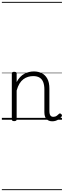

<svg xmlns="http://www.w3.org/2000/svg" viewBox="-20 -1287 686 2064"><path d="M542 17Q522 17 506 10.5Q490 4 479 -8Q468 -20 462.5 -38.5Q457 -57 457 -82V-326Q457 -371 445 -403Q433 -435 406.5 -452Q380 -469 337 -469Q309 -469 282 -461Q255 -453 231.5 -435.5Q208 -418 189.5 -388Q171 -358 159 -314V-4Q159 6 152.5 10.5Q146 15 132 15Q119 15 113 10.5Q107 6 107 -4V-496Q107 -506 113 -510.5Q119 -515 132 -515Q146 -515 152.5 -510.5Q159 -506 159 -496V-405Q176 -437 197 -459Q218 -481 242.5 -494Q267 -507 292.5 -513Q318 -519 344 -519Q392 -519 429.5 -500Q467 -481 489 -440.5Q511 -400 511 -334V-94Q511 -74 515 -60Q519 -46 528.5 -38.5Q538 -31 553 -31Q563 -31 573 -34Q583 -37 593 -44.5Q603 -52 613 -62Q619 -68 625.5 -67.5Q632 -67 639 -60Q645 -54 646 -47.5Q647 -41 642 -34Q631 -19 614.5 -7Q598 5 580 11Q562 17 542 17ZM0 747H646V757H0ZM0 -20H646V0H0ZM0 -505H646V-500H0ZM0 -1267H646V-1257H0Z"/></svg>

Font: Playwrite VN Guides
Style: Regular
Weight: 400
Designer: Veronika Burian, José Scaglione
Foundry: TypeTogether
Version: Version 1.003